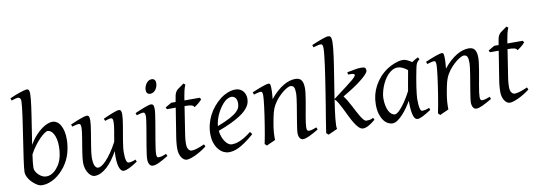

<svg xmlns="http://www.w3.org/2000/svg" viewBox="-58 -1116 4220 1509"><g transform="rotate(-10 2052.0 -361.0)"><path d="M294.9 -392.1Q285.6 -392.1 268.1 -380.1Q250.5 -368.2 229.2 -346.4Q208 -324.7 185.8 -295.2Q163.6 -265.6 145.5 -230.5Q140.1 -195.3 137.5 -167.7Q134.8 -140.1 134.8 -125Q134.8 -112.3 142.3 -97.7Q149.9 -83 162.6 -70.6Q175.3 -58.1 191.2 -50Q207 -42 224.1 -42Q241.7 -42 256.8 -48.3Q272 -54.7 284.9 -64.7Q297.9 -74.7 308.1 -87.2Q318.4 -99.6 326.2 -111.8Q337.4 -129.4 344.2 -148.4Q351.1 -167.5 355 -186.5Q358.9 -205.6 360.4 -223.9Q361.8 -242.2 361.8 -258.8Q361.8 -292.5 355.7 -317.6Q349.6 -342.8 340.1 -359.4Q330.6 -376 318.6 -384Q306.6 -392.1 294.9 -392.1ZM432.1 -297.9Q431.2 -246.1 416.7 -193.6Q402.3 -141.1 367.2 -91.8Q350.6 -69.8 330.3 -49.6Q310.1 -29.3 286.1 -13.9Q262.2 1.5 234.9 10.7Q207.5 20 176.8 20Q166.5 20 154.1 14.9Q141.6 9.8 128.7 0.5Q115.7 -8.8 103.3 -21Q90.8 -33.2 81.3 -47.1Q71.8 -61 65.9 -76.2Q60.1 -91.3 60.1 -106Q60.1 -118.7 63.2 -146Q66.4 -173.3 71.5 -210Q76.7 -246.6 83.3 -289.6Q89.8 -332.5 96.4 -377.2Q103 -421.9 109.6 -465.6Q116.2 -509.3 121.3 -546.9Q126.5 -584.5 129.6 -613.3Q132.8 -642.1 132.8 -657.2Q132.8 -668.5 130.4 -675Q127.9 -681.6 124 -684.8Q120.1 -688 115.7 -689Q111.3 -689.9 106.9 -689.9Q102.5 -689.9 94.5 -687.7Q86.4 -685.5 78.1 -683.1Q68.8 -680.2 58.1 -676.8L51.8 -695.8Q72.3 -705.1 93.8 -713.4Q115.2 -721.7 134 -728Q152.8 -734.4 167 -738.3Q181.2 -742.2 187 -742.2Q200.7 -742.2 205.8 -733.4Q210.9 -724.6 210.9 -702.1Q210.9 -687 208.5 -662.4Q206.1 -637.7 201.9 -606.2Q197.8 -574.7 192.1 -537.8Q186.5 -501 180.4 -461.9Q174.3 -422.9 168.2 -383.1Q162.1 -343.3 156.2 -306.2Q181.2 -348.1 207.8 -377Q234.4 -405.8 259.3 -423.6Q284.2 -441.4 305.9 -449.2Q327.6 -457 342.8 -457Q361.8 -457 378.4 -446.5Q395 -436 407 -416Q418.9 -396 425.8 -366.2Q432.6 -336.4 432.1 -297.9Z M942.9 -33.2Q903.3 -6.8 875.7 6.6Q848.1 20 829.6 20Q820.3 20 811.3 11.5Q802.2 2.9 795.7 -16.6Q789.1 -36.1 786.4 -67.6Q783.7 -99.1 787.1 -145Q767.1 -108.9 744.9 -78.6Q722.7 -48.3 698.7 -26.4Q674.8 -4.4 649.4 7.8Q624 20 597.7 20Q587.9 20 575.4 12.5Q563 4.9 552 -10.3Q541 -25.4 533.4 -47.9Q525.9 -70.3 525.9 -100.1Q525.9 -114.7 528.6 -137.2Q531.2 -159.7 535.2 -185.5Q539.1 -211.4 543.9 -239.3Q548.8 -267.1 552.7 -292.5Q556.6 -317.9 559.3 -338.4Q562 -358.9 562 -371.1Q562 -382.3 560.5 -388.9Q559.1 -395.5 556.4 -398.7Q553.7 -401.9 550 -402.8Q546.4 -403.8 542 -403.8Q537.6 -403.8 529.3 -402.1Q521 -400.4 512.7 -397.9Q502.9 -395.5 491.7 -392.1L485.8 -410.2Q506.3 -419.4 527.1 -428Q547.9 -436.5 565.4 -442.9Q583 -449.2 596.4 -453.1Q609.9 -457 615.7 -457Q629.9 -457 634.8 -447.8Q639.6 -438.5 639.6 -416Q639.6 -401.9 636.7 -378.9Q633.8 -356 629.4 -328.6Q625 -301.3 620.1 -272Q615.2 -242.7 610.8 -215.3Q606.4 -188 603.5 -165Q600.6 -142.1 600.6 -127.9Q600.6 -81.1 610.6 -60.1Q620.6 -39.1 638.7 -39.1Q648.4 -39.1 664.6 -48.6Q680.7 -58.1 701.2 -79.3Q721.7 -100.6 745.8 -134.8Q770 -168.9 795.9 -218.3Q799.3 -239.3 803 -260.5Q806.6 -281.7 810.1 -301.5Q813.5 -321.3 815.7 -339.1Q817.9 -356.9 817.9 -371.1Q817.9 -382.3 816.7 -388.9Q815.4 -395.5 813 -398.7Q810.5 -401.9 807.4 -402.8Q804.2 -403.8 799.8 -403.8Q795.4 -403.8 787.8 -402.1Q780.3 -400.4 772.5 -397.9Q763.7 -395.5 753.9 -392.1L746.6 -410.2Q767.1 -419.4 787.1 -428Q807.1 -436.5 824 -442.9Q840.8 -449.2 853.5 -453.1Q866.2 -457 872.6 -457Q886.2 -457 890.6 -447.8Q895 -438.5 895 -416Q895 -401.9 892.1 -379.2Q889.2 -356.4 884.8 -329.3Q880.4 -302.2 875 -272.7Q869.6 -243.2 865.2 -215.6Q860.8 -188 857.9 -164.1Q855 -140.1 855 -124Q855 -79.6 861.3 -58.3Q867.7 -37.1 879.9 -37.1Q892.6 -37.1 905.5 -40.3Q918.5 -43.5 936 -50.8Z M1188 -35.2Q1165 -21.5 1146.7 -11.2Q1128.4 -1 1113.3 6.1Q1098.1 13.2 1085.9 16.6Q1073.7 20 1063 20Q1046.4 20 1036.6 4.6Q1026.9 -10.7 1026.9 -37.1Q1026.9 -51.8 1030.5 -78.9Q1034.2 -106 1039.6 -138.9Q1044.9 -171.9 1051.3 -207.8Q1057.6 -243.7 1063 -276.1Q1068.4 -308.6 1072 -333.7Q1075.7 -358.9 1075.7 -371.1Q1075.7 -382.3 1074.2 -388.9Q1072.8 -395.5 1070.3 -398.7Q1067.9 -401.9 1064 -402.8Q1060.1 -403.8 1055.7 -403.8Q1051.8 -403.8 1043.7 -402.1Q1035.6 -400.4 1027.3 -397.9Q1018.1 -395.5 1006.8 -392.1L1000 -410.2Q1020.5 -419.4 1040.8 -428Q1061 -436.5 1078.6 -442.9Q1096.2 -449.2 1109.4 -453.1Q1122.6 -457 1128.9 -457Q1142.6 -457 1148.2 -447.8Q1153.8 -438.5 1153.8 -416Q1153.8 -401.9 1150.1 -374.3Q1146.5 -346.7 1140.6 -312.5Q1134.8 -278.3 1128.4 -241Q1122.1 -203.6 1116.2 -169.4Q1110.4 -135.3 1106.7 -107.7Q1103 -80.1 1103 -65.9Q1103 -50.8 1106.2 -43.9Q1109.4 -37.1 1117.7 -37.1Q1132.8 -37.1 1146.7 -41Q1160.6 -44.9 1180.7 -53.2ZM1201.2 -616.2Q1201.2 -602.5 1197 -589.1Q1192.9 -575.7 1185.1 -564.7Q1177.2 -553.7 1166 -546.9Q1154.8 -540 1141.1 -540Q1126 -540 1117.7 -548.8Q1109.4 -557.6 1109.4 -574.2Q1109.4 -587.4 1113.8 -600.8Q1118.2 -614.3 1126 -625.5Q1133.8 -636.7 1144.8 -643.8Q1155.8 -650.9 1169.4 -650.9Q1184.6 -650.9 1192.9 -641.8Q1201.2 -632.8 1201.2 -616.2Z M1495.1 -57.1Q1471.2 -38.6 1447.3 -24.2Q1423.3 -9.8 1401.9 0Q1380.4 9.8 1363 14.9Q1345.7 20 1335 20Q1322.8 20 1311.8 12.7Q1300.8 5.4 1292.2 -7.6Q1283.7 -20.5 1278.8 -38.6Q1273.9 -56.6 1273.9 -78.1Q1273.9 -87.4 1274.4 -96.7Q1274.9 -106 1275.6 -116Q1276.4 -126 1277.6 -137.2Q1278.8 -148.4 1280.8 -162.1L1318.4 -397.9H1248L1240.7 -413.1L1290 -441.9H1325.2L1328.1 -459Q1331.1 -479 1334.2 -492.2Q1337.4 -505.4 1341.6 -514.2Q1345.7 -522.9 1350.6 -528.6Q1355.5 -534.2 1361.8 -539.1L1411.1 -574.2L1424.8 -562Q1421.4 -557.6 1417.5 -546.4Q1414.1 -536.6 1409.4 -518.6Q1404.8 -500.5 1399.9 -470.2L1395.5 -441.9H1517.1L1526.9 -428.2Q1522 -421.4 1513.4 -413.3Q1504.9 -405.3 1495.6 -397.9Q1486.3 -390.6 1477.8 -384.5Q1469.2 -378.4 1464.8 -376Q1461.9 -382.8 1456.8 -387Q1451.7 -391.1 1442.9 -393.6Q1434.1 -396 1421.1 -397Q1408.2 -397.9 1390.1 -397.9H1388.7L1354 -173.8Q1352.5 -164.6 1351.3 -154.1Q1350.1 -143.6 1349.4 -134Q1348.6 -124.5 1348.4 -116.2Q1348.1 -107.9 1348.1 -103Q1348.1 -72.8 1359.1 -58.3Q1370.1 -43.9 1383.8 -43.9Q1400.9 -43.9 1425.5 -51.3Q1450.2 -58.6 1486.8 -75.2Z M1710 -381.8Q1693.8 -367.2 1678.5 -346.2Q1663.1 -325.2 1650.6 -300.8Q1638.2 -276.4 1629.9 -249.8Q1621.6 -223.1 1619.6 -197.3Q1683.6 -222.2 1720.9 -242.4Q1758.3 -262.7 1777.3 -280.8Q1796.4 -298.8 1801.8 -315.4Q1807.1 -332 1807.1 -349.1Q1807.1 -364.3 1803.2 -375.2Q1799.3 -386.2 1793 -392.8Q1786.6 -399.4 1778.6 -402.6Q1770.5 -405.8 1762.2 -405.8Q1754.4 -405.8 1739.3 -400.1Q1724.1 -394.5 1710 -381.8ZM1885.3 -371.1Q1885.3 -357.4 1882.1 -342.3Q1878.9 -327.1 1868.9 -311Q1858.9 -294.9 1841.1 -277.3Q1823.2 -259.8 1793.7 -241Q1764.2 -222.2 1721.7 -201.9Q1679.2 -181.6 1620.1 -159.7Q1623 -132.3 1631.6 -109.9Q1640.1 -87.4 1651.6 -71.3Q1663.1 -55.2 1676.5 -46.1Q1689.9 -37.1 1703.1 -37.1Q1713.4 -37.1 1728 -39.3Q1742.7 -41.5 1762 -48.8Q1781.2 -56.2 1805.4 -70.3Q1829.6 -84.5 1858.9 -107.9Q1864.3 -105 1868.4 -98.4Q1872.6 -91.8 1874 -87.9Q1834 -53.2 1803.2 -32Q1772.5 -10.7 1748.3 0.7Q1724.1 12.2 1704.8 16.1Q1685.5 20 1668 20Q1651.9 20 1631.3 11Q1610.8 2 1592.8 -17.8Q1574.7 -37.6 1562.3 -69.6Q1549.8 -101.6 1549.8 -147.9Q1549.8 -186 1559.1 -222.9Q1568.4 -259.8 1585.7 -293.7Q1603 -327.6 1628.4 -357.9Q1653.8 -388.2 1686 -413.1Q1697.3 -421.9 1711.4 -429.9Q1725.6 -438 1741 -444.1Q1756.3 -450.2 1772.2 -453.6Q1788.1 -457 1803.2 -457Q1824.2 -457 1839.6 -449.5Q1855 -441.9 1865.2 -429.7Q1875.5 -417.5 1880.4 -402.1Q1885.3 -386.7 1885.3 -371.1Z M2387.2 -35.2Q2342.8 -8.8 2311.8 5.6Q2280.8 20 2262.2 20Q2245.1 20 2235.6 4.6Q2226.1 -10.7 2226.1 -37.1Q2226.1 -45.9 2229.2 -68.6Q2232.4 -91.3 2237.3 -121.6Q2242.2 -151.9 2248 -186Q2253.9 -220.2 2258.8 -251Q2263.7 -281.7 2266.8 -306.2Q2270 -330.6 2270 -341.8Q2270 -378.9 2262.2 -393.6Q2254.4 -408.2 2232.9 -408.2Q2226.6 -408.2 2210.7 -400.4Q2194.8 -392.6 2174.8 -377Q2154.8 -361.3 2133.1 -337.9Q2111.3 -314.5 2093.3 -283.2Q2079.6 -259.8 2071 -227.1Q2062.5 -194.3 2054.2 -147Q2046.4 -103.5 2044.2 -72.3Q2042 -41 2043 -12.2Q2036.6 -8.8 2027.1 -4.6Q2017.6 -0.5 2007.6 3.9Q1997.6 8.3 1988.3 12.5Q1979 16.6 1973.1 20L1957 4.9Q1963.9 -27.3 1970.5 -64.9Q1977.1 -102.5 1983.2 -140.4Q1989.3 -178.2 1994.6 -215.1Q2000 -252 2003.9 -283Q2007.8 -314 2010 -337.4Q2012.2 -360.8 2012.2 -372.1Q2012.2 -383.3 2011 -389.9Q2009.8 -396.5 2007.6 -399.7Q2005.4 -402.8 2002 -403.8Q1998.5 -404.8 1994.1 -404.8Q1989.7 -404.8 1981.2 -402.8Q1972.7 -400.9 1963.9 -398.4Q1953.6 -395.5 1941.9 -392.1L1935.1 -411.1Q1955.6 -419.9 1976.3 -428.2Q1997.1 -436.5 2015.1 -442.9Q2033.2 -449.2 2046.6 -453.1Q2060.1 -457 2065.9 -457Q2072.8 -457 2076.7 -454.8Q2080.6 -452.6 2082.3 -446.8Q2084 -440.9 2084.5 -430.2Q2085 -419.4 2085 -401.9Q2085 -396.5 2084.5 -387.2Q2084 -377.9 2083.3 -367.4Q2082.5 -356.9 2081.5 -346.9Q2080.6 -336.9 2080.1 -331.1Q2106.4 -364.3 2133.3 -388.2Q2160.2 -412.1 2186 -427.5Q2211.9 -442.9 2236.1 -450Q2260.3 -457 2282.2 -457Q2297.4 -457 2309.3 -452.6Q2321.3 -448.2 2329.1 -438.2Q2336.9 -428.2 2341.1 -411.9Q2345.2 -395.5 2345.2 -372.1Q2345.2 -355 2342 -329.6Q2338.9 -304.2 2334 -274.7Q2329.1 -245.1 2323.2 -213.9Q2317.4 -182.6 2312.5 -154.3Q2307.6 -126 2304.4 -102.8Q2301.3 -79.6 2301.3 -65.9Q2301.3 -49.3 2305.7 -43.2Q2310.1 -37.1 2318.8 -37.1Q2330.1 -37.1 2344.7 -41Q2359.4 -44.9 2379.9 -53.2Z M2621.1 -691.9Q2621.1 -672.9 2618.2 -644.3Q2615.2 -615.7 2610.6 -580.1Q2606 -544.4 2599.6 -503.7Q2593.3 -462.9 2586.4 -419.9Q2579.6 -377 2572.5 -333Q2565.4 -289.1 2559.1 -247.6L2664.1 -327.1Q2697.8 -352.5 2719.2 -370.6Q2740.7 -388.7 2746.8 -399.7Q2752.9 -410.6 2741.5 -415.3Q2730 -419.9 2697.3 -418.9L2695.3 -438Q2724.1 -441.9 2750.7 -448Q2777.3 -454.1 2808.1 -454.1Q2831.5 -454.1 2838.4 -447.3Q2845.2 -440.4 2845.2 -423.8Q2845.2 -416.5 2834.7 -403.3Q2824.2 -390.1 2804 -372.3Q2783.7 -354.5 2754.9 -333.5Q2726.1 -312.5 2689.5 -290L2632.3 -255.4Q2645 -239.7 2658.2 -217.5Q2671.4 -195.3 2684.1 -171.1Q2696.8 -147 2709.2 -123Q2721.7 -99.1 2733.4 -80.1Q2745.1 -61 2755.9 -49.1Q2766.6 -37.1 2776.4 -37.1Q2787.6 -37.1 2800.5 -38.3Q2813.5 -39.6 2832 -49.8L2840.3 -33.2Q2808.1 -5.9 2783.9 6.6Q2759.8 19 2741.2 19Q2723.6 19 2707 2.4Q2690.4 -14.2 2674.6 -40Q2658.7 -65.9 2643.6 -97.2Q2628.4 -128.4 2614 -157.7Q2599.6 -187 2585.9 -210.7Q2572.3 -234.4 2559.1 -244.6Q2552.7 -203.1 2547.6 -165.5Q2542.5 -127.9 2539.3 -97.4Q2536.1 -66.9 2535.6 -45.2Q2535.2 -23.4 2538.1 -13.2Q2531.2 -9.8 2521.2 -5.4Q2511.2 -1 2501 3.7Q2490.7 8.3 2481 12.5Q2471.2 16.6 2465.3 20L2448.2 4.9Q2450.2 -9.3 2455.1 -41.3Q2460 -73.2 2467 -116.5Q2474.1 -159.7 2482.7 -211.4Q2491.2 -263.2 2499.5 -316.9Q2507.8 -370.6 2515.9 -423.3Q2523.9 -476.1 2530 -521.5Q2536.1 -566.9 2539.8 -602.1Q2543.5 -637.2 2543.5 -655.8Q2543.5 -668 2542 -674.8Q2540.5 -681.6 2537.6 -685.1Q2534.7 -688.5 2530.3 -689.2Q2525.9 -689.9 2520 -689.9Q2516.1 -689.9 2507.3 -687.7Q2498.5 -685.5 2489.7 -683.1Q2479.5 -680.2 2467.3 -676.8L2460.4 -695.8Q2481 -705.1 2502 -713.4Q2522.9 -721.7 2541 -728Q2559.1 -734.4 2572.8 -738.3Q2586.4 -742.2 2592.3 -742.2Q2599.1 -742.2 2604.5 -740.7Q2609.9 -739.3 2613.5 -734.1Q2617.2 -729 2619.1 -719Q2621.1 -709 2621.1 -691.9Z M3139.6 -210.4Q3143.1 -232.4 3147.2 -256.1Q3151.4 -279.8 3155.5 -301.8Q3159.7 -323.7 3162.8 -342Q3166 -360.4 3168 -371.1Q3160.6 -377 3151.9 -383.1Q3143.1 -389.2 3133.1 -394.3Q3123 -399.4 3112.1 -402.6Q3101.1 -405.8 3089.4 -405.8Q3066.9 -405.8 3047.1 -394.8Q3027.3 -383.8 3010.5 -365.7Q2993.7 -347.7 2980.2 -324.5Q2966.8 -301.3 2957.5 -276.6Q2948.2 -252 2943.1 -228Q2938 -204.1 2938 -185.1Q2938 -153.3 2943.4 -127.9Q2948.7 -102.5 2958 -84.5Q2967.3 -66.4 2980 -56.6Q2992.7 -46.9 3007.3 -46.9Q3019 -46.9 3035.9 -61.8Q3052.7 -76.7 3071 -100.3Q3089.4 -124 3107.4 -153.1Q3125.5 -182.1 3139.6 -210.4ZM3285.2 -33.2Q3242.7 -5.4 3216.6 7.3Q3190.4 20 3176.3 20Q3167.5 20 3159.4 13.9Q3151.4 7.8 3145 -9Q3138.7 -25.9 3135 -55.7Q3131.3 -85.4 3131.3 -132.8Q3118.7 -110.4 3100.3 -83.7Q3082 -57.1 3061 -33.9Q3040 -10.7 3017.8 4.6Q2995.6 20 2975.1 20Q2959 20 2940.7 10.7Q2922.4 1.5 2907 -18.8Q2891.6 -39.1 2881.3 -71Q2871.1 -103 2871.1 -148.9Q2871.1 -187.5 2880.1 -224.4Q2889.2 -261.2 2907.2 -294.9Q2925.3 -328.6 2951.4 -358.2Q2977.5 -387.7 3012.2 -411.1Q3025.4 -419.9 3041.3 -428.2Q3057.1 -436.5 3074 -442.9Q3090.8 -449.2 3107.4 -453.1Q3124 -457 3139.2 -457Q3149.4 -457 3159.2 -454.3Q3168.9 -451.7 3178 -447.3Q3187 -442.9 3195.3 -437.7Q3203.6 -432.6 3210.9 -427.7Q3222.2 -436 3234.9 -443.1Q3247.6 -450.2 3261.2 -457L3271 -439.9Q3262.7 -433.1 3257.3 -427.7Q3252 -422.4 3247.8 -415.3Q3243.7 -408.2 3240.7 -397.9Q3237.8 -387.7 3234.4 -371.1Q3227.1 -335.9 3220.5 -299.1Q3213.9 -262.2 3209.2 -229.5Q3204.6 -196.8 3201.9 -171.9Q3199.2 -147 3199.2 -136.2Q3199.2 -108.4 3200.9 -89.4Q3202.6 -70.3 3205.6 -58.8Q3208.5 -47.4 3212.9 -42.2Q3217.3 -37.1 3223.1 -37.1Q3232.9 -37.1 3246.3 -39.8Q3259.8 -42.5 3279.3 -50.8Z M3770.5 -35.2Q3726.1 -8.8 3695.1 5.6Q3664.1 20 3645.5 20Q3628.4 20 3618.9 4.6Q3609.4 -10.7 3609.4 -37.1Q3609.4 -45.9 3612.5 -68.6Q3615.7 -91.3 3620.6 -121.6Q3625.5 -151.9 3631.3 -186Q3637.2 -220.2 3642.1 -251Q3647 -281.7 3650.1 -306.2Q3653.3 -330.6 3653.3 -341.8Q3653.3 -378.9 3645.5 -393.6Q3637.7 -408.2 3616.2 -408.2Q3609.9 -408.2 3594 -400.4Q3578.1 -392.6 3558.1 -377Q3538.1 -361.3 3516.4 -337.9Q3494.6 -314.5 3476.6 -283.2Q3462.9 -259.8 3454.3 -227.1Q3445.8 -194.3 3437.5 -147Q3429.7 -103.5 3427.5 -72.3Q3425.3 -41 3426.3 -12.2Q3419.9 -8.8 3410.4 -4.6Q3400.9 -0.5 3390.9 3.9Q3380.9 8.3 3371.6 12.5Q3362.3 16.6 3356.4 20L3340.3 4.9Q3347.2 -27.3 3353.8 -64.9Q3360.4 -102.5 3366.5 -140.4Q3372.6 -178.2 3377.9 -215.1Q3383.3 -252 3387.2 -283Q3391.1 -314 3393.3 -337.4Q3395.5 -360.8 3395.5 -372.1Q3395.5 -383.3 3394.3 -389.9Q3393.1 -396.5 3390.9 -399.7Q3388.7 -402.8 3385.3 -403.8Q3381.8 -404.8 3377.4 -404.8Q3373 -404.8 3364.5 -402.8Q3356 -400.9 3347.2 -398.4Q3336.9 -395.5 3325.2 -392.1L3318.4 -411.1Q3338.9 -419.9 3359.6 -428.2Q3380.4 -436.5 3398.4 -442.9Q3416.5 -449.2 3429.9 -453.1Q3443.4 -457 3449.2 -457Q3456.1 -457 3460 -454.8Q3463.9 -452.6 3465.6 -446.8Q3467.3 -440.9 3467.8 -430.2Q3468.3 -419.4 3468.3 -401.9Q3468.3 -396.5 3467.8 -387.2Q3467.3 -377.9 3466.6 -367.4Q3465.8 -356.9 3464.8 -346.9Q3463.9 -336.9 3463.4 -331.1Q3489.7 -364.3 3516.6 -388.2Q3543.5 -412.1 3569.3 -427.5Q3595.2 -442.9 3619.4 -450Q3643.6 -457 3665.5 -457Q3680.7 -457 3692.6 -452.6Q3704.6 -448.2 3712.4 -438.2Q3720.2 -428.2 3724.4 -411.9Q3728.5 -395.5 3728.5 -372.1Q3728.5 -355 3725.3 -329.6Q3722.2 -304.2 3717.3 -274.7Q3712.4 -245.1 3706.5 -213.9Q3700.7 -182.6 3695.8 -154.3Q3690.9 -126 3687.7 -102.8Q3684.6 -79.6 3684.6 -65.9Q3684.6 -49.3 3689 -43.2Q3693.4 -37.1 3702.1 -37.1Q3713.4 -37.1 3728 -41Q3742.7 -44.9 3763.2 -53.2Z M4072.8 -57.1Q4048.8 -38.6 4024.9 -24.2Q4001 -9.8 3979.5 0Q3958 9.8 3940.7 14.9Q3923.3 20 3912.6 20Q3900.4 20 3889.4 12.7Q3878.4 5.4 3869.9 -7.6Q3861.3 -20.5 3856.4 -38.6Q3851.6 -56.6 3851.6 -78.1Q3851.6 -87.4 3852.1 -96.7Q3852.5 -106 3853.3 -116Q3854 -126 3855.2 -137.2Q3856.4 -148.4 3858.4 -162.1L3896 -397.9H3825.7L3818.4 -413.1L3867.7 -441.9H3902.8L3905.8 -459Q3908.7 -479 3911.9 -492.2Q3915 -505.4 3919.2 -514.2Q3923.3 -522.9 3928.2 -528.6Q3933.1 -534.2 3939.5 -539.1L3988.8 -574.2L4002.4 -562Q3999 -557.6 3995.1 -546.4Q3991.7 -536.6 3987.1 -518.6Q3982.4 -500.5 3977.5 -470.2L3973.1 -441.9H4094.7L4104.5 -428.2Q4099.6 -421.4 4091.1 -413.3Q4082.5 -405.3 4073.2 -397.9Q4064 -390.6 4055.4 -384.5Q4046.9 -378.4 4042.5 -376Q4039.6 -382.8 4034.4 -387Q4029.3 -391.1 4020.5 -393.6Q4011.7 -396 3998.8 -397Q3985.8 -397.9 3967.8 -397.9H3966.3L3931.6 -173.8Q3930.2 -164.6 3929 -154.1Q3927.7 -143.6 3927 -134Q3926.3 -124.5 3926 -116.2Q3925.8 -107.9 3925.8 -103Q3925.8 -72.8 3936.8 -58.3Q3947.8 -43.9 3961.4 -43.9Q3978.5 -43.9 4003.2 -51.3Q4027.8 -58.6 4064.5 -75.2Z"/></g></svg>

Font: Gentium Plus Viet
Style: Italic
Weight: 400
Italic angle: -8°
Designer: J. Victor Gaultney, Annie Olsen, Iska Routamaa, Becca Hirsbrunner
Foundry: SIL International
Version: Version 5.000